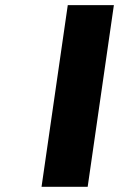

<svg xmlns="http://www.w3.org/2000/svg" viewBox="-20 -720 459 740"><path d="M140.1 0 241.2 -700.2H418.9L317.9 0Z"/></svg>

Font: Trueno
Style: Bold Italic
Weight: 700
Designer: Julieta Ulanovsky
Foundry: Julieta Ulanovsky
Version: Version 3.001b | FøM Fix